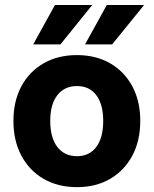

<svg xmlns="http://www.w3.org/2000/svg" viewBox="-20 -738 618 772"><path d="M559.5 -718 431 -559.5H322L409.5 -718ZM351 -718 223 -559.5H113.5L201 -718ZM34 -252Q34 -331.5 66 -391Q98 -450.5 155.5 -483.5Q213 -516.5 289.5 -516.5Q365.5 -516.5 422.8 -483.5Q480 -450.5 512 -391Q544 -331.5 544 -252Q544 -172 512 -112Q480 -52 422.8 -18.8Q365.5 14.5 289.5 14.5Q213 14.5 155.5 -18.8Q98 -52 66 -112Q34 -172 34 -252ZM395 -252Q395 -318.5 367.2 -355.2Q339.5 -392 289.5 -392Q239 -392 210.5 -355.2Q182 -318.5 182 -252Q182 -184.5 210.5 -147.2Q239 -110 289.5 -110Q339.5 -110 367.2 -147.2Q395 -184.5 395 -252Z"/></svg>

Font: Overused Grotesk
Style: Bold
Weight: 710
Version: Version 0.004